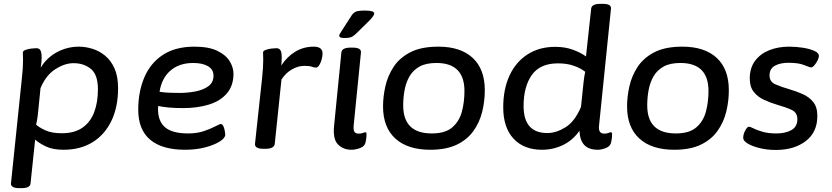

<svg xmlns="http://www.w3.org/2000/svg" viewBox="-20 -773 4331 1000"><path d="M80 207Q57 207 46.5 200Q36 193 37 183L94 -366Q97 -393 98.5 -416.5Q100 -440 100 -460Q100 -472 99.5 -481Q99 -490 99 -499Q99 -508 112.5 -513Q126 -518 142.5 -520Q159 -522 169 -522Q186 -522 191.5 -509Q197 -496 197 -476Q197 -450 192 -421Q225 -474 278 -502Q331 -530 391 -530Q425 -530 461 -519Q497 -508 527.5 -483Q558 -458 576.5 -416.5Q595 -375 595 -314Q595 -216 560.5 -144Q526 -72 462.5 -32.5Q399 7 311 7Q254 7 217.5 -11Q181 -29 163 -46L139 183Q137 207 91 207ZM302 -79Q368 -79 409.5 -108Q451 -137 470.5 -188.5Q490 -240 490 -308Q490 -384 453.5 -414Q417 -444 363 -444Q317 -444 268 -412.5Q219 -381 191 -314L177 -175Q174 -147 168 -124Q181 -111 214.5 -95Q248 -79 302 -79Z M944 7Q824 7 762 -45.5Q700 -98 700 -201Q700 -295 731.5 -369.5Q763 -444 828 -487Q893 -530 993 -530Q1067 -530 1111.5 -508.5Q1156 -487 1176 -454.5Q1196 -422 1196 -389Q1196 -327 1162 -287Q1128 -247 1068.5 -228.5Q1009 -210 933 -210Q891 -210 859 -213Q827 -216 804 -221Q803 -214 803 -205Q803 -140 841 -109Q879 -78 960 -78Q1007 -78 1043 -90.5Q1079 -103 1101.5 -115Q1124 -127 1130 -127Q1138 -127 1143 -116.5Q1148 -106 1150.5 -92.5Q1153 -79 1153 -71Q1153 -54 1124.5 -36Q1096 -18 1049 -5.5Q1002 7 944 7ZM915 -289Q958 -289 999 -297Q1040 -305 1066 -324.5Q1092 -344 1092 -379Q1092 -411 1063.5 -428Q1035 -445 986 -445Q914 -445 868 -405.5Q822 -366 811 -295Q836 -291 862.5 -290Q889 -289 915 -289Z M1351 2Q1328 2 1317.5 -5Q1307 -12 1308 -23L1345 -366Q1351 -423 1351 -460Q1351 -474 1350.5 -482.5Q1350 -491 1350 -499Q1350 -508 1363.5 -513Q1377 -518 1393.5 -520Q1410 -522 1420 -522Q1439 -522 1444.5 -502.5Q1450 -483 1445 -432Q1476 -479 1519 -504.5Q1562 -530 1614 -530Q1660 -530 1660 -494Q1660 -481 1655.5 -464Q1651 -447 1643 -434Q1635 -421 1626 -421Q1616 -421 1604 -425.5Q1592 -430 1566 -430Q1533 -430 1501 -412Q1469 -394 1446 -359L1411 -24Q1408 2 1362 2Z M1810 7Q1768 7 1740.5 -20.5Q1713 -48 1720 -118L1758 -500Q1761 -525 1806 -525H1817Q1862 -525 1860 -500L1822 -119Q1820 -96 1826 -86.5Q1832 -77 1848 -77Q1861 -77 1869.5 -80.5Q1878 -84 1882 -84Q1889 -84 1889 -75Q1889 -73 1888.5 -62Q1888 -51 1884 -32Q1880 -11 1856 -2Q1832 7 1810 7ZM1773 -575Q1747 -575 1747 -587Q1747 -592 1751 -598.5Q1755 -605 1762 -616L1809 -689Q1818 -704 1830.5 -711Q1843 -718 1881 -718Q1929 -718 1929 -703Q1929 -690 1897 -659L1838 -601Q1823 -586 1811 -580.5Q1799 -575 1773 -575Z M2221 7Q2103 7 2039 -51.5Q1975 -110 1975 -219Q1975 -269 1987 -323Q1999 -377 2029.5 -424Q2060 -471 2116.5 -500.5Q2173 -530 2263 -530Q2379 -530 2442 -471.5Q2505 -413 2505 -303Q2505 -246 2491.5 -191Q2478 -136 2446 -91Q2414 -46 2359 -19.5Q2304 7 2221 7ZM2229 -78Q2299 -78 2335.5 -109.5Q2372 -141 2385.5 -191Q2399 -241 2399 -299Q2399 -445 2253 -445Q2199 -445 2165.5 -426.5Q2132 -408 2113.5 -376.5Q2095 -345 2087.5 -305.5Q2080 -266 2080 -224Q2080 -78 2229 -78Z M2803 7Q2708 7 2654.5 -51Q2601 -109 2601 -214Q2601 -309 2634 -380Q2667 -451 2728 -490Q2789 -529 2872 -529Q2923 -529 2964 -514Q3005 -499 3032 -479L3059 -728Q3062 -753 3107 -753H3120Q3144 -753 3154 -746Q3164 -739 3162 -726L3100 -119Q3095 -77 3127 -77Q3140 -77 3148.5 -80.5Q3157 -84 3161 -84Q3168 -84 3168 -75Q3168 -73 3167.5 -62Q3167 -51 3163 -32Q3159 -11 3135.5 -2Q3112 7 3095 7Q3046 7 3023 -18Q3000 -43 2998 -92Q2964 -43 2913 -18Q2862 7 2803 7ZM2831 -80Q2876 -80 2924.5 -109.5Q2973 -139 3006 -216L3019 -341Q3023 -379 3028 -399Q3006 -417 2970 -430Q2934 -443 2886 -443Q2793 -443 2750 -382.5Q2707 -322 2707 -221Q2707 -80 2831 -80Z M3492 7Q3374 7 3310 -51.5Q3246 -110 3246 -219Q3246 -269 3258 -323Q3270 -377 3300.5 -424Q3331 -471 3387.5 -500.5Q3444 -530 3534 -530Q3650 -530 3713 -471.5Q3776 -413 3776 -303Q3776 -246 3762.5 -191Q3749 -136 3717 -91Q3685 -46 3630 -19.5Q3575 7 3492 7ZM3500 -78Q3570 -78 3606.5 -109.5Q3643 -141 3656.5 -191Q3670 -241 3670 -299Q3670 -445 3524 -445Q3470 -445 3436.5 -426.5Q3403 -408 3384.5 -376.5Q3366 -345 3358.5 -305.5Q3351 -266 3351 -224Q3351 -78 3500 -78Z M4021 8Q3976 8 3937 -1.5Q3898 -11 3874 -25.5Q3850 -40 3851 -56Q3851 -74 3861.5 -93.5Q3872 -113 3881 -113Q3887 -113 3905 -104Q3923 -95 3952.5 -86.5Q3982 -78 4023 -78Q4071 -78 4102 -95.5Q4133 -113 4133 -152Q4133 -187 4102.5 -201Q4072 -215 4029 -227Q3995 -237 3961.5 -252Q3928 -267 3906.5 -293.5Q3885 -320 3885 -364Q3885 -419 3912.5 -456Q3940 -493 3986.5 -511.5Q4033 -530 4090 -530Q4125 -530 4161 -524.5Q4197 -519 4221.5 -508Q4246 -497 4245 -481Q4245 -472 4238 -458Q4231 -444 4221.5 -433Q4212 -422 4205 -422Q4197 -422 4168.5 -434Q4140 -446 4087 -446Q4043 -446 4015.5 -430.5Q3988 -415 3988 -380Q3988 -347 4019 -333.5Q4050 -320 4092 -308Q4126 -298 4159.5 -283.5Q4193 -269 4215 -242.5Q4237 -216 4237 -169Q4237 -84 4176.5 -38Q4116 8 4021 8Z"/></svg>

Font: Asap Semi Expanded Semi Expanded Medium
Style: Italic
Weight: 500
Width: 6
Italic angle: -6°
Designer: Pablo Cosgaya
Foundry: Omnibus-Type
Version: Version 3.001; ttfautohint (v1.8.4.7-5d5b)